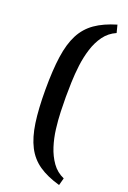

<svg xmlns="http://www.w3.org/2000/svg" viewBox="-169 -771 673 1009"><g transform="rotate(20 167.5 -266.5)"><path d="M303 182Q232 162 185.5 130Q139 98 112.5 46.5Q86 -5 75 -81Q64 -157 64 -265Q64 -374 75 -450.5Q86 -527 112.5 -578Q139 -629 185.5 -661.5Q232 -694 303 -715L314 -672Q273 -654 247.5 -619Q222 -584 207.5 -538Q193 -492 187 -443Q181 -394 179.5 -347.5Q178 -301 178 -265Q178 -230 179.5 -184Q181 -138 187 -89Q193 -40 207.5 5.5Q222 51 247.5 87Q273 123 314 141Z"/></g></svg>

Font: Manuale
Style: Regular
Weight: 400
Designer: Eduardo Tunni / Pablo Cosgaya
Foundry: Eduardo Tunni / Pablo Cosgaya
Version: Version 1.002